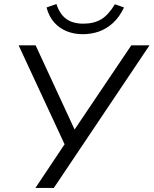

<svg xmlns="http://www.w3.org/2000/svg" viewBox="-20 -929 759 949"><path d="M155 0 308 -229V-197L72 -705H156L356 -273H338L629 -705H719L246 0ZM389 -760Q346 -760 310 -774.5Q274 -789 248 -818Q222 -847 210 -892L259 -909Q275 -859 307.5 -835.5Q340 -812 392 -812Q444 -812 480 -833.5Q516 -855 548 -908L593 -892Q570 -844 538 -815Q506 -786 468.5 -773Q431 -760 389 -760Z"/></svg>

Font: Nunito Sans 12pt
Style: Italic
Weight: 400
Italic angle: -9°
Designer: Vernon Adams
Foundry: Vernon Adams
Version: Version 3.101;gftools[0.9.27]